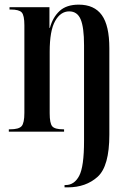

<svg xmlns="http://www.w3.org/2000/svg" viewBox="-20 -567 569 827"><path d="M258 240H272Q350 240 400.5 194.5Q451 149 451 13V-359Q451 -457 418.5 -502Q386 -547 319 -547Q266 -547 236.5 -519.5Q207 -492 195 -447H193V-536H21V-526H26Q62 -526 73.5 -513.5Q85 -501 85 -458V-81Q85 -37 73 -23.5Q61 -10 23 -10H18V0H256V-10H252Q216 -10 205 -23Q194 -36 194 -79V-344Q194 -435 217.5 -476.5Q241 -518 278 -518Q313 -518 327.5 -483.5Q342 -449 342 -372V40Q342 151 321 190.5Q300 230 263 230H258Z"/></svg>

Font: Noto Serif Display Condensed Semi
Style: Regular
Weight: 600
Width: 3
Designer: Monotype Design Team
Foundry: Monotype Imaging Inc.
Version: Version 1.900